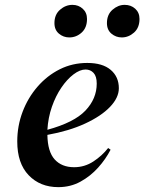

<svg xmlns="http://www.w3.org/2000/svg" viewBox="-20 -755 594 790"><path d="M220 15Q145 15 98 -34Q51 -83 51 -173Q51 -237 73 -295Q95 -353 134.5 -398.5Q174 -444 226 -470Q278 -496 339 -496Q402 -496 435.5 -467.5Q469 -439 469 -392Q469 -353 432.5 -315Q396 -277 330 -246.5Q264 -216 175 -200Q176 -131 205 -99Q234 -67 285 -67Q328 -67 364 -90.5Q400 -114 425 -146L435 -139Q415 -100 383.5 -65Q352 -30 311 -7.5Q270 15 220 15ZM332 -469Q309 -469 282.5 -449Q256 -429 232.5 -394.5Q209 -360 193.5 -315.5Q178 -271 175 -221Q285 -251 331.5 -300Q378 -349 378 -411Q378 -441 365 -455Q352 -469 332 -469ZM265 -601Q241 -601 222.5 -616.5Q204 -632 204 -660Q204 -695 227 -715Q250 -735 278 -735Q303 -735 320.5 -719Q338 -703 338 -677Q338 -641 316 -621Q294 -601 265 -601ZM481 -601Q457 -601 438.5 -616.5Q420 -632 420 -660Q420 -695 443 -715Q466 -735 493 -735Q519 -735 536.5 -719Q554 -703 554 -677Q554 -641 531.5 -621Q509 -601 481 -601Z"/></svg>

Font: DeepMind Serif Display
Style: Italic
Weight: 400
Italic angle: -12°
Designer: Frank Grießhammer / Modifications: Colophon Foundry
Foundry: Colophon Foundry
Version: Version 5.003; ttfautohint (v1.8.2)